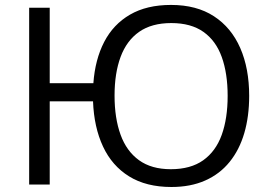

<svg xmlns="http://www.w3.org/2000/svg" viewBox="-20 -745 1088 775"><path d="M985.8 -357.9Q985.8 -275.4 966.1 -207.8Q946.3 -140.1 906.7 -91.3Q867.2 -42.5 808.3 -16.4Q749.5 9.8 671.9 9.8Q570.3 9.8 501.2 -33Q432.1 -75.7 395.8 -153.6Q359.4 -231.4 355.5 -335.9H180.7V0H97.7V-713.9H180.7V-409.2H356.9Q363.8 -504.9 400.6 -575.9Q437.5 -647 504.9 -686Q572.3 -725.1 670.4 -725.1Q773.4 -725.1 843.5 -679.4Q913.6 -633.8 949.7 -551.3Q985.8 -468.8 985.8 -357.9ZM442.4 -359.4Q442.4 -268.1 466.6 -201.4Q490.7 -134.8 541 -98.4Q591.3 -62 669.4 -62Q749.5 -62 800.3 -98.1Q851.1 -134.3 875 -200.7Q898.9 -267.1 898.9 -357.9Q898.9 -448.7 875.2 -514.6Q851.6 -580.6 801.3 -616.2Q751 -651.9 671.4 -651.9Q592.3 -651.9 541.7 -616.5Q491.2 -581.1 466.8 -515.4Q442.4 -449.7 442.4 -359.4Z"/></svg>

Font: Wonky
Style: Regular
Weight: 400
Designer: Monotype Design Team
Foundry: Monotype Imaging Inc.
Version: Version 3.000